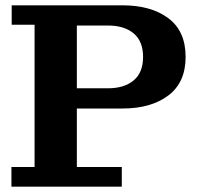

<svg xmlns="http://www.w3.org/2000/svg" viewBox="-20 -702 740 722"><path d="M23 0V-74H110V-609H24V-682H269V-74H438V0ZM269 -294V-370H386Q447 -370 482.5 -399.5Q518 -429 518 -488Q518 -547 482.5 -576.5Q447 -606 386 -606H269V-682H441Q548 -682 613 -633.5Q678 -585 678 -488Q678 -392 613 -343Q548 -294 441 -294Z"/></svg>

Font: Montagu Slab 144pt SemiBold
Style: Regular
Weight: 600
Version: Version 1.000